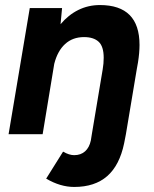

<svg xmlns="http://www.w3.org/2000/svg" viewBox="-20 -527 609 761"><path d="M163 181 230 74Q254 88 274 88Q300 88 317 73Q334 58 340 30L344 5L387 -252Q391 -275 391 -298Q391 -343 371 -361.5Q351 -380 313 -380Q268 -380 238 -352.5Q208 -325 195 -274L149 5H14L98 -495H226L220 -431Q251 -468 290.5 -487.5Q330 -507 376 -507Q533 -507 533 -349Q533 -318 527 -280L522 -252L479 5L472 41Q454 128 405 171Q356 214 274 214Q219 214 163 181Z"/></svg>

Font: Oak Sans
Style: Bold Italic
Weight: 700
Italic angle: -9.5°
Foundry: Erik Kennedy, Walven
Version: Version 1.000